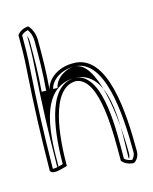

<svg xmlns="http://www.w3.org/2000/svg" viewBox="-105 -690 653 822"><g transform="rotate(-15 221.5 -279.0)"><path d="M29 1C39 24 88 3 105 0C105 -121 121 -341 237 -341C341 -328 334 -72 334 38C343 51 364 62 386 62C400 55 411 37 411 16C411 -150 399 -423 242 -418C179 -418 127 -381 118 -334C125 -420 125 -475 125 -553C125 -580 114 -606 100 -620C79 -620 59 -608 50 -595C50 -539 50 -501 46 -445C35 -277 31 -161 29 1ZM44 -4C46 -163 50 -278 61 -444C65 -499 65 -538 65 -590C71 -597 83 -603 94 -605C104 -592 110 -573 110 -553C110 -475 110 -420 103 -335L133 -331C140 -369 184 -403 242 -403C379 -407 396 -157 396 16C396 30 388 42 382 47C368 46 355 39 349 33C349 -73 362 -341 239 -356H238H237C104 -356 91 -127 90 -12C72 -7 50 -2 44 -4ZM64 -7C66 -7 67 -7 70 -8C71 -118 66 -356 237 -356H242L247 -355C398 -336 369 -67 369 36L371 38C374 32 376 24 376 16C376 -160 341 -403 246 -403H245H243H242C213 -403 162 -379 153 -333L83 -335C90 -421 90 -475 90 -553C90 -564 88 -574 85 -584C85 -534 85 -497 81 -445C70 -280 66 -165 64 -7Z"/></g></svg>

Font: Snowfall
Style: Eco
Weight: 400
Designer: Jasper
Foundry: Cannot Into Space Fonts
Version: Version 0.9